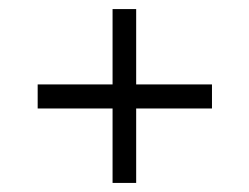

<svg xmlns="http://www.w3.org/2000/svg" viewBox="-20 -520 549 423"><path d="M228 -117V-281H63V-334H228V-500H280V-334H447V-281H280V-117Z"/></svg>

Font: Manuale
Style: Italic
Weight: 400
Italic angle: -11°
Designer: Eduardo Tunni / Pablo Cosgaya
Foundry: Eduardo Tunni / Pablo Cosgaya
Version: Version 1.002